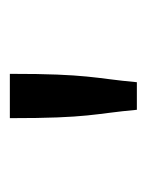

<svg xmlns="http://www.w3.org/2000/svg" viewBox="26 -731 298 390"><g transform="rotate(-90 175.0 -536.0)"><path d="M130 -665H220Q220 -605 218.5 -569Q217 -533 214.5 -508.5Q212 -484 209 -461.5Q206 -439 203 -407H147Q144 -439 141 -461.5Q138 -484 135.5 -508Q133 -532 131.5 -568.5Q130 -605 130 -665Z"/></g></svg>

Font: Inconsolata ExtraCondensed ExtraBold
Style: Regular
Weight: 800
Width: 2
Monospace: yes
Designer: Raph Levien, Cyreal, Brenton Simpson
Foundry: Raph Levien, Cyreal, Google
Version: Version 3.001; ttfautohint (v1.8.2.53-6de2)